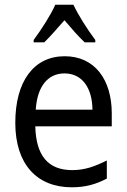

<svg xmlns="http://www.w3.org/2000/svg" viewBox="-20 -786 540 816"><path d="M123 -616V-606H168C192 -629 223 -665 254 -700C284 -665 312 -632 340 -606H385V-616C352 -660 313 -721 292 -766H215C196 -723 159 -665 123 -616ZM285 10C342 10 386 -2 434 -27V-104C384 -79 341 -63 287 -63C184 -63 133 -125 130 -249H455V-304C455 -447 383 -547 255 -547C124 -547 45 -441 45 -264C45 -88 137 10 285 10ZM373 -320H132C138 -418 183 -474 254 -474C331 -474 372 -410 373 -320Z"/></svg>

Font: Noto Sans Mono ExtraCondensed
Style: Regular
Weight: 400
Width: 2
Designer: Monotype Design Team
Foundry: Monotype Imaging Inc.
Version: Version 2.014